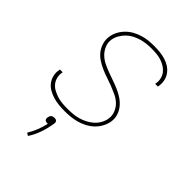

<svg xmlns="http://www.w3.org/2000/svg" viewBox="-220 -623 940 940"><g transform="rotate(45 250.0 -153.5)"><path d="M194 8Q173 8 153 6Q133 4 114.5 -1.5Q96 -7 79 -16.5Q62 -26 50.5 -40.5Q39 -55 34 -74.5Q29 -94 33 -114L34 -120H53L52 -115Q49 -97 53.5 -80.5Q58 -64 68.5 -51.5Q79 -39 94.5 -31Q110 -23 126 -18Q142 -13 159.5 -11.5Q177 -10 195 -10Q213 -10 231.5 -11.5Q250 -13 268 -18Q286 -23 303 -31.5Q320 -40 335 -53Q350 -66 359.5 -83Q369 -100 372 -117Q376 -141 367.5 -162Q359 -183 343.5 -198Q328 -213 307.5 -222.5Q287 -232 266.5 -240Q246 -248 224.5 -255Q203 -262 183 -271Q163 -280 144.5 -292Q126 -304 113 -321Q100 -338 93.5 -360Q87 -382 91 -405Q94 -425 104 -443.5Q114 -462 129 -477Q144 -492 162.5 -502Q181 -512 200.5 -518Q220 -524 240 -526Q260 -528 279 -528Q299 -528 318.5 -526Q338 -524 356.5 -518.5Q375 -513 390.5 -503Q406 -493 417 -478Q428 -463 432 -444.5Q436 -426 433 -406L432 -400H413L414 -405Q417 -422 413 -438.5Q409 -455 399 -467.5Q389 -480 375 -488.5Q361 -497 345.5 -502Q330 -507 312.5 -508.5Q295 -510 278 -510Q261 -510 243 -508Q225 -506 208 -501Q191 -496 174.5 -487.5Q158 -479 144.5 -466Q131 -453 121.5 -436.5Q112 -420 109 -403Q105 -379 114 -358Q123 -337 138.5 -322Q154 -307 173.5 -297.5Q193 -288 214.5 -280Q236 -272 256.5 -265Q277 -258 297.5 -249Q318 -240 336 -228Q354 -216 368 -199Q382 -182 388.5 -160.5Q395 -139 391 -115Q387 -95 376.5 -76Q366 -57 350 -42Q334 -27 314.5 -17Q295 -7 275 -1.5Q255 4 234.5 6Q214 8 194 8ZM153 221 139 212Q154 188 164 162Q174 136 180 110H176Q172 110 167.5 109Q163 108 160 104.5Q157 101 156.5 96.5Q156 92 157 88Q158 83 159.5 79Q161 75 165 71.5Q169 68 174 67Q179 66 183 66Q187 66 191 67Q195 68 198 71.5Q201 75 201.5 79Q202 83 201 88Q196 122 184.5 156Q173 190 153 221Z"/></g></svg>

Font: Iosevka Term Curly Thin
Style: Italic
Weight: 100
Italic angle: -9°
Designer: Belleve Invis
Foundry: Belleve Invis
Version: Version 32.3.0